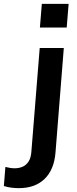

<svg xmlns="http://www.w3.org/2000/svg" viewBox="-118 -754 398 996"><path d="M-90 112Q-63 119 -42 119Q-20 119 -1 111Q18 103 30.5 83.5Q43 64 45 30L88 -505H213L170 36Q163 126 113.5 174Q64 222 -20 222Q-40 222 -59.5 219.5Q-79 217 -98 211ZM99 -734H238L228 -611H89Z"/></svg>

Font: Muli
Style: Bold Italic
Weight: 700
Italic angle: -4.541°
Designer: Vernon Adams
Foundry: Vernon Adams
Version: Version 2.100; ttfautohint (v1.8.1.43-b0c9)